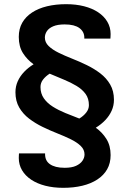

<svg xmlns="http://www.w3.org/2000/svg" viewBox="-20 -718 619 920"><path d="M283 182Q236 182 197 172Q158 162 129.5 143Q101 124 85.5 97.5Q70 71 70 39Q70 31 70.5 24.5Q71 18 71 17H196V21Q196 36 201.5 48Q207 60 219 68.5Q231 77 248.5 81.5Q266 86 290 86Q324 86 344.5 76.5Q365 67 375 52.5Q385 38 385 22Q385 -1 367 -18.5Q349 -36 319.5 -50.5Q290 -65 254.5 -79Q219 -93 184 -110Q149 -127 119.5 -149.5Q90 -172 72 -203Q54 -234 54 -276Q54 -304 65 -328.5Q76 -353 95.5 -373.5Q115 -394 141 -410Q110 -432 90 -463.5Q70 -495 70 -541Q70 -580 86.5 -609Q103 -638 133.5 -658Q164 -678 205.5 -688Q247 -698 297 -698Q344 -698 383 -688Q422 -678 450.5 -659Q479 -640 494.5 -613.5Q510 -587 510 -555Q510 -548 509.5 -541Q509 -534 509 -533H384V-538Q384 -552 378 -563.5Q372 -575 360.5 -583.5Q349 -592 331.5 -596.5Q314 -601 290 -601Q256 -601 235 -592Q214 -583 204.5 -568.5Q195 -554 195 -538Q195 -515 213 -497.5Q231 -480 260.5 -465.5Q290 -451 325.5 -437Q361 -423 396 -406Q431 -389 460.5 -366.5Q490 -344 508 -313Q526 -282 526 -240Q526 -212 515 -187.5Q504 -163 484.5 -142.5Q465 -122 439 -106Q470 -84 490 -52Q510 -20 510 25Q510 64 493.5 93Q477 122 446.5 142Q416 162 374.5 172Q333 182 283 182ZM360 -150Q380 -162 393 -178.5Q406 -195 406 -214Q406 -246 390 -268Q374 -290 346.5 -306.5Q319 -323 286 -336.5Q253 -350 218 -365Q199 -353 186.5 -337Q174 -321 174 -301Q174 -270 190 -247Q206 -224 233 -207Q260 -190 293 -176.5Q326 -163 360 -150Z"/></svg>

Font: Archivo SemiBold
Style: Regular
Weight: 600
Designer: Hector Gatti
Foundry: Omnibus-Type
Version: Version 2.001